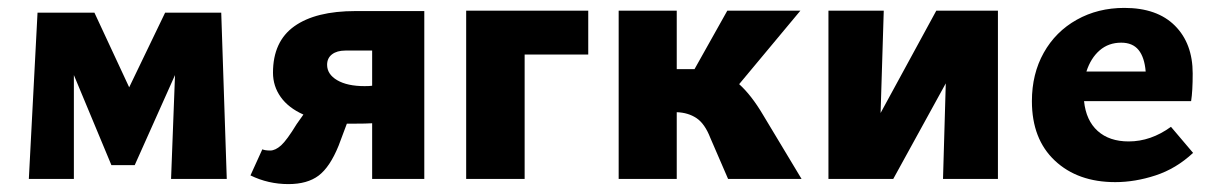

<svg xmlns="http://www.w3.org/2000/svg" viewBox="-20 -453 3074 486"><path d="M413 0 423 -263 321 -35H262L167 -263V0H53L75 -421H219L307 -232L398 -421H540L554 0Z M1054 -425V0H922V-141Q907 -140 877 -140H858L837 -84Q815 -30 786.5 -8.5Q758 13 710 13Q659 13 614 -9L644 -75Q651 -72 664 -72Q677 -72 691.5 -85Q706 -98 731 -139L748 -163Q710 -180 690.5 -207.5Q671 -235 671 -269Q671 -348 725 -386.5Q779 -425 880 -425ZM922 -236V-325H854Q833 -325 820.5 -315.5Q808 -306 808 -289Q808 -265 833.5 -250Q859 -235 903 -235Q916 -235 922 -236Z M1469 -315H1308V0H1160V-426H1469Z M2009 0H1823L1778 -104Q1764 -140 1743 -154Q1722 -168 1693 -169V0H1546V-426H1693V-278H1738L1821 -426H2006L1851 -240Q1882 -212 1911 -163Z M2506 0H2367L2374 -242L2241 0H2077V-426H2217L2209 -167L2350 -426H2506Z M3000 -66Q2957 -26 2905 -9Q2853 8 2803 8Q2708 8 2650 -46.5Q2592 -101 2592 -197Q2592 -266 2622 -319.5Q2652 -373 2705.5 -403Q2759 -433 2826 -433Q2909 -433 2954 -388Q2999 -343 2999 -267Q2999 -222 2995 -197H2724Q2729 -148 2758.5 -121.5Q2788 -95 2837 -95Q2893 -95 2944 -132ZM2730 -272H2880Q2877 -308 2862 -326.5Q2847 -345 2818 -345Q2786 -345 2763.5 -325.5Q2741 -306 2730 -272Z"/></svg>

Font: Ysabeau Ultrabold
Style: Regular
Weight: 800
Designer: Christian Thalmann (Catharsis Fonts)
Version: Version 0.003